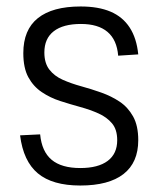

<svg xmlns="http://www.w3.org/2000/svg" viewBox="-20 -567 491 593"><path d="M228 6Q142 6 97 -31.5Q52 -69 42 -149L104 -152Q109 -99 139.5 -73.5Q170 -48 228 -48Q283 -48 312.5 -70Q342 -92 342 -134Q342 -167 326 -186Q310 -205 284.5 -216.5Q259 -228 228 -236.5Q197 -245 166 -255Q135 -265 109 -282.5Q83 -300 67.5 -328.5Q52 -357 52 -403Q52 -475 97 -511Q142 -547 229 -547Q284 -547 321.5 -531Q359 -515 380.5 -482Q402 -449 407 -399L345 -395Q341 -444 312 -468.5Q283 -493 230 -493Q175 -493 146 -470.5Q117 -448 117 -405Q117 -372 132.5 -352Q148 -332 174 -320.5Q200 -309 231 -300.5Q262 -292 293 -281Q324 -270 349.5 -253Q375 -236 391 -207.5Q407 -179 407 -134Q407 -65 361.5 -29.5Q316 6 228 6Z"/></svg>

Font: Pathway Extreme SemiCondensed ExtraLight
Style: Regular
Weight: 250
Width: 4
Version: Version 1.001;gftools[0.9.26]